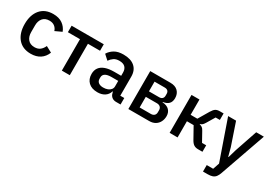

<svg xmlns="http://www.w3.org/2000/svg" viewBox="3 -1306 3177 2280"><g transform="rotate(30 1591.5 -166.0)"><path d="M279 12Q166 12 104 -61.5Q42 -135 42 -260Q42 -385 104 -458.5Q166 -532 279 -532Q357 -532 407 -497Q457 -462 479 -404L389 -362Q378 -398 350 -419.5Q322 -441 279 -441Q219 -441 188 -403.5Q157 -366 157 -306V-214Q157 -154 188 -116Q219 -78 279 -78Q326 -78 355 -101.5Q384 -125 401 -164L483 -120Q458 -56 406 -22Q354 12 279 12Z M701 0V-431H535V-520H976V-431H810V0Z M1506 0H1445Q1415 0 1393.5 -13.5Q1372 -27 1361 -52Q1350 -77 1350 -111V-120L1381 -87H1346Q1331 -39 1291 -13.5Q1251 12 1194 12Q1114 12 1070 -30Q1026 -72 1026 -143Q1026 -195 1051.5 -229.5Q1077 -264 1126 -281.5Q1175 -299 1248 -299H1342V-343Q1342 -390 1316 -416.5Q1290 -443 1235 -443Q1190 -443 1160.5 -422.5Q1131 -402 1111 -372L1046 -431Q1072 -475 1119.5 -503.5Q1167 -532 1242 -532Q1342 -532 1396.5 -484.5Q1451 -437 1451 -350V-89H1506ZM1342 -229H1250Q1193 -229 1165 -211Q1137 -193 1137 -159V-141Q1137 -107 1161 -89Q1185 -71 1225 -71Q1259 -71 1285 -81Q1311 -91 1326.5 -110Q1342 -129 1342 -154Z M1613 0V-520H1890Q1957 -520 1993.5 -484Q2030 -448 2030 -388Q2030 -340 2004 -312Q1978 -284 1925 -277V-272Q1987 -268 2018 -235.5Q2049 -203 2049 -153Q2049 -110 2031 -75Q2013 -40 1979.5 -20Q1946 0 1898 0ZM1720 -83H1873Q1902 -83 1919 -98.5Q1936 -114 1936 -142V-169Q1936 -197 1919 -213Q1902 -229 1873 -229H1720ZM1720 -304H1859Q1887 -304 1902 -318.5Q1917 -333 1917 -358V-383Q1917 -409 1902 -423Q1887 -437 1859 -437H1720Z M2179 0V-520H2288V-310H2380L2466 -455Q2489 -493 2510.5 -506.5Q2532 -520 2566 -520H2619V-431H2561L2495 -321Q2480 -296 2468.5 -286Q2457 -276 2438 -270V-266Q2457 -262 2472.5 -252Q2488 -242 2502 -215L2572 -89H2629V0H2567Q2534 0 2510.5 -15Q2487 -30 2466 -68L2380 -222H2288V0Z M2962 -214 3066 -520H3171L2952 103Q2940 138 2923.5 159.5Q2907 181 2881.5 190.5Q2856 200 2815 200H2752V111H2840L2870 23L2681 -520H2790L2894 -214L2924 -101H2929Z"/></g></svg>

Font: IBM Plex Sans Medium
Style: Regular
Weight: 500
Designer: Mike Abbink, Paul van der Laan, Pieter van Rosmalen
Foundry: Bold Monday
Version: Version 3.201